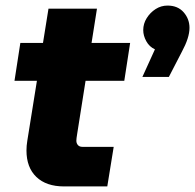

<svg xmlns="http://www.w3.org/2000/svg" viewBox="-20 -669 700 689"><path d="M210 0Q146 0 110.5 -34Q75 -68 75 -129Q75 -146 78 -164L154 -638H328L257 -189Q254 -171 254 -164Q254 -155 259.5 -148.5Q265 -142 276 -142H388L365 0ZM32 -379 53 -515H447L426 -379ZM491 -393 536 -492Q516 -501 505 -521Q494 -541 494 -561Q494 -584 506.5 -604Q519 -624 538.5 -636.5Q558 -649 581 -649Q618 -649 639 -625Q660 -601 660 -569Q660 -551 653 -529.5Q646 -508 633 -484L586 -393Z"/></svg>

Font: MuseoModerno ExtraBold
Style: Italic
Weight: 800
Italic angle: -9°
Designer: Pablo Cosgaya, Héctor Gatti, Marcela Romero, and the Authors of The MuseoModerno Project.
Foundry: Omnibus-Type Team
Version: Version 1.003